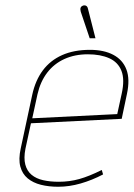

<svg xmlns="http://www.w3.org/2000/svg" viewBox="-20 -700 510 732"><path d="M315 -668Q314 -673 311 -676Q308 -679 303.5 -679.5Q299 -680 295 -678Q290 -676 288 -672Q286 -668 286.5 -663.5Q287 -659 288 -655L322 -554H344ZM77 -133 98 -230 444 -247 464 -342Q476 -398 462 -435Q448 -472 412 -491Q376 -510 323 -510Q262 -510 217 -490Q172 -470 143.5 -432Q115 -394 103 -339L59 -134Q50 -93 57.5 -65Q65 -37 85.5 -20Q106 -3 136 4.5Q166 12 202 12Q244 12 287.5 -0.5Q331 -13 373 -35L368 -52Q320 -28 282.5 -17.5Q245 -7 204 -7Q171 -7 144.5 -13Q118 -19 100.5 -33.5Q83 -48 76.5 -72.5Q70 -97 77 -133ZM444 -343 427 -265 103 -249 123 -341Q134 -389 160 -423Q186 -457 225.5 -475Q265 -493 315 -493Q363 -493 396.5 -478Q430 -463 443 -430Q456 -397 444 -343Z"/></svg>

Font: Advent Pro Thin
Style: Italic
Weight: 250
Italic angle: -12°
Version: Version 3.000